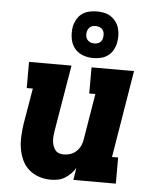

<svg xmlns="http://www.w3.org/2000/svg" viewBox="-55 -823 709 878"><g transform="rotate(5 300.0 -384.5)"><path d="M210 8Q182 8 155.5 -1Q129 -10 109 -28Q89 -46 78 -70.5Q67 -95 62.5 -122Q58 -149 59.5 -178Q61 -207 65 -235L93 -400H65V-520H260L209 -216Q207 -204 206 -192.5Q205 -181 206 -169.5Q207 -158 210.5 -147.5Q214 -137 220.5 -128.5Q227 -120 237.5 -116Q248 -112 260 -112Q275 -112 290 -117Q305 -122 317 -133Q329 -144 336 -158.5Q343 -173 345 -188L380 -400H352V-520H547L481 -120H509V0H314L323 -56Q314 -41 301.5 -28.5Q289 -16 274 -7Q259 2 242.5 5Q226 8 210 8ZM355 -563Q329 -563 305.5 -572.5Q282 -582 268 -601Q254 -620 250 -645Q246 -670 250 -696Q253 -713 262 -730Q271 -747 286 -758Q301 -769 319 -773Q337 -777 355 -777Q372 -777 388.5 -773.5Q405 -770 418.5 -761Q432 -752 441.5 -739.5Q451 -727 456 -711Q461 -695 461.5 -678Q462 -661 459 -644Q456 -627 447 -610Q438 -593 423 -582Q408 -571 390 -567Q372 -563 355 -563ZM355 -630Q361 -630 367.5 -631.5Q374 -633 380 -637.5Q386 -642 389 -648Q392 -654 393 -660Q395 -670 393.5 -679.5Q392 -689 387 -696Q382 -703 373 -706.5Q364 -710 355 -710Q348 -710 341.5 -708.5Q335 -707 329.5 -702.5Q324 -698 320.5 -692Q317 -686 316 -680Q314 -670 315.5 -660.5Q317 -651 322.5 -644Q328 -637 336.5 -633.5Q345 -630 355 -630Z"/></g></svg>

Font: Iosevka Etoile Heavy Oblique
Style: Regular
Weight: 900
Italic angle: -9°
Designer: Belleve Invis
Foundry: Belleve Invis
Version: Version 15.5.2; ttfautohint (v1.8.4)